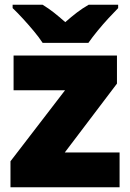

<svg xmlns="http://www.w3.org/2000/svg" viewBox="-20 -786 547 806"><path d="M482 0H24V-109L253 -407H37V-553H471V-435L252 -146H482ZM159 -606Q144 -629 121.5 -656Q99 -683 75.5 -708.5Q52 -734 33 -752V-766H159Q185 -750 206.5 -733Q228 -716 254 -693Q280 -716 303 -733.5Q326 -751 352 -766H476V-752Q459 -735 435.5 -709.5Q412 -684 389.5 -656.5Q367 -629 351 -606Z"/></svg>

Font: Noto Sans Meetei Mayek Black
Style: Regular
Weight: 900
Designer: Monotype Design Team and Neelakash Kshetrimayum
Foundry: Monotype Imaging Inc.
Version: Version 2.002; ttfautohint (v1.8.4.7-5d5b)